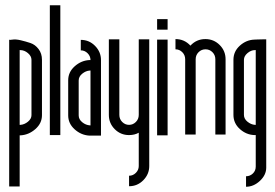

<svg xmlns="http://www.w3.org/2000/svg" viewBox="-20 -511 1050 732"><path d="M100 -72V-283Q100 -297 86.5 -308.5Q73 -320 57 -320H55V-35H58Q73 -36 86.5 -47Q100 -58 100 -72ZM15 -360Q16 -358 28 -360Q40 -362 59 -357.5Q78 -353 96 -347Q114 -341 127 -324Q140 -307 140 -283V-72Q140 -41 115 -19Q90 3 59 5H55V200H15Z M170 4V-491H210V4Z M280 -71Q280 -56 293.5 -45Q307 -34 323 -33H325V-242H322Q307 -241 293.5 -230Q280 -219 280 -204ZM365 -282V6H320Q289 4 264.5 -18Q240 -40 240 -71V-205Q240 -236 264.5 -258Q289 -280 320 -282H325Q325 -297 314 -308Q303 -319 288 -319V-359Q320 -359 342.5 -336Q365 -313 365 -282Z M509 -361H549V122Q549 153 526.5 176Q504 199 472 199V159Q487 159 498 148Q509 137 509 122V-5Q493 4 472 4Q440 4 417.5 -18.5Q395 -41 395 -73V-361H435V-73Q435 -57 446 -46Q457 -35 472 -35Q487 -35 498 -46Q509 -57 509 -73Z M579 -398V-438H619V-398ZM579 5V-360H619V5Z M763 -362Q795 -362 817.5 -339.5Q840 -317 840 -285V2H801V-285Q801 -301 790 -312Q779 -323 763.5 -323Q748 -323 737 -312Q726 -301 726 -285V2H686V-285Q686 -301 675 -312Q664 -323 649 -323V-362Q683 -362 706 -337Q729 -362 763 -362Z M955 -35V-320H952Q937 -320 923.5 -308.5Q910 -297 910 -283V-73Q910 -58 923.5 -47Q937 -36 952 -35ZM950 -360Q951 -360 962 -360.5Q973 -361 984 -361Q995 -361 995 -361V128Q995 156 971 178.5Q947 201 918 201V161Q933 161 944 150.5Q955 140 955 124V4H950Q919 3 894.5 -19Q870 -41 870 -73V-283Q870 -315 894.5 -337Q919 -359 950 -360Z"/></svg>

Font: RIT Chingam
Style: Regular
Weight: 400
Version: Version 1.2.1